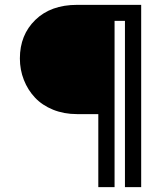

<svg xmlns="http://www.w3.org/2000/svg" viewBox="-20 -770 676 790"><path d="M61.8 -529.5Q61.8 -626.4 125.5 -688.2Q189.1 -750 296.8 -750H560.9V0H494.1V-684.1H451.4V0H384.5V-300.5H296.8Q243.2 -300.5 198.4 -318.6Q153.6 -336.8 124.1 -368.2Q94.5 -399.5 78.2 -441.1Q61.8 -482.7 61.8 -529.5Z"/></svg>

Font: Spartan MB SemBd
Style: Regular
Weight: 600
Designer: Matt Bailey, Mirko Velimirovic
Foundry: Matt Bailey
Version: Version 1.005